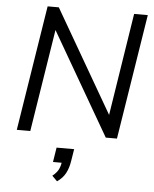

<svg xmlns="http://www.w3.org/2000/svg" viewBox="-63 -757 864 1077"><g transform="rotate(5 369.5 -218.5)"><path d="M49 0 161 -705H224L574 -100H553L648 -705H725L613 0H550L200 -605H221L125 0ZM299 268 270 239Q296 218 305 198Q314 178 318 152L336 162H267L280 80H379L368 148Q362 187 346.5 216.5Q331 246 299 268Z"/></g></svg>

Font: Nunito Sans 12pt ExtraLight 12pt
Style: Italic
Weight: 400
Italic angle: -9°
Version: Version 3.101;gftools[0.9.27]